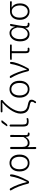

<svg xmlns="http://www.w3.org/2000/svg" viewBox="2146 -2978 1034 5365"><g transform="rotate(-90 2662.5 -296.0)"><path d="M294.9 -26.4Q280.3 0 249 0Q236.3 0 225.6 -8.3Q214.8 -16.6 211.9 -29.3Q144.5 -314.5 26.4 -503.9Q22.5 -509.8 22.5 -515.6Q22.5 -519.5 24.4 -523.4Q28.3 -534.2 39.1 -538.1Q44.9 -540 50.8 -540Q57.6 -540 64.5 -537.1Q77.1 -533.2 84 -521.5Q137.7 -430.7 184.6 -304.2Q231.4 -177.7 256.8 -62.5Q256.8 -59.6 259.3 -59.6Q261.7 -59.6 262.7 -62.5Q388.7 -320.3 414.1 -503.9Q415 -516.6 424.3 -524.9Q433.6 -533.2 446.3 -533.2Q458 -533.2 465.8 -524.4Q471.7 -517.6 471.7 -508.8Q471.7 -348.6 294.9 -26.4Z M790 12.7Q687.5 12.7 620.6 -61.5Q553.7 -135.7 553.7 -265.6Q553.7 -397.5 620.1 -472.2Q686.5 -546.9 790 -546.9Q892.6 -546.9 959 -472.2Q1025.4 -397.5 1025.4 -265.6Q1025.4 -135.7 959 -61.5Q892.6 12.7 790 12.7ZM790 -37.1Q871.1 -37.1 917.5 -99.1Q963.9 -161.1 963.9 -265.6Q963.9 -370.1 917 -433.1Q870.1 -496.1 790 -496.1Q709 -496.1 662.1 -433.1Q615.2 -370.1 615.2 -265.6Q615.2 -161.1 662.1 -99.1Q709 -37.1 790 -37.1Z M1210 201.2Q1197.3 201.2 1188.5 192.4Q1179.7 183.6 1179.7 170.9V-502Q1179.7 -513.7 1188.5 -522.5Q1197.3 -531.2 1209 -531.2Q1220.7 -531.2 1229.5 -522.9Q1238.3 -514.6 1238.3 -502V-197.3Q1238.3 -37.1 1351.6 -37.1Q1397.5 -37.1 1435.1 -59.6Q1472.7 -82 1512.7 -149.4Q1515.6 -156.2 1515.6 -163.1V-502Q1515.6 -514.6 1524.4 -522.9Q1533.2 -531.2 1544.9 -531.2Q1556.6 -531.2 1565.4 -522.5Q1574.2 -513.7 1574.2 -502Q1573.2 -471.7 1571.8 -314.5Q1570.3 -157.2 1570.3 -76.2Q1570.3 -55.7 1579.6 -45.4Q1588.9 -35.2 1605.5 -35.2Q1610.4 -35.2 1614.3 -36.1Q1624 -37.1 1631.8 -32.7Q1639.6 -28.3 1640.6 -19.5Q1641.6 -16.6 1641.6 -13.7Q1641.6 -5.9 1637.7 0Q1632.8 9.8 1623 11.7Q1610.4 14.6 1594.7 14.6Q1555.7 14.6 1538.1 -10.7Q1520.5 -36.1 1519.5 -93.8Q1519.5 -94.7 1518.1 -94.7Q1516.6 -94.7 1516.6 -94.7Q1453.1 13.7 1353.5 13.7Q1311.5 13.7 1283.7 2Q1255.9 -9.8 1235.4 -43Q1235.4 -43.9 1233.9 -43.5Q1232.4 -43 1232.4 -42Q1233.4 106.4 1237.3 171.9Q1238.3 183.6 1230 192.4Q1221.7 201.2 1210 201.2Z M1903.3 -746.1Q1924.8 -776.4 1962.9 -776.4Q1973.6 -776.4 1978.5 -766.1Q1983.4 -755.9 1976.6 -747.1L1881.8 -628.9Q1863.3 -605.5 1834 -605.5Q1824.2 -605.5 1819.8 -613.8Q1815.4 -622.1 1821.3 -629.9ZM1865.2 -177.7Q1865.2 -105.5 1885.3 -83Q1905.3 -60.5 1961.9 -60.5Q1991.2 -60.5 2022.5 -69.3Q2031.2 -71.3 2039.1 -65.9Q2046.9 -60.5 2046.9 -50.8Q2046.9 -40 2040 -30.8Q2033.2 -21.5 2021.5 -18.6Q1990.2 -11.7 1956.1 -11.7Q1872.1 -11.7 1840.3 -46.9Q1808.6 -82 1808.6 -174.8V-516.6Q1808.6 -528.3 1816.9 -536.6Q1825.2 -544.9 1836.9 -544.9Q1848.6 -544.9 1856.9 -536.6Q1865.2 -528.3 1865.2 -516.6Z M2512.7 182.6Q2506.8 191.4 2495.1 194.3Q2491.2 195.3 2487.3 195.3Q2480.5 195.3 2473.6 192.4Q2463.9 187.5 2461.9 177.2Q2460 167 2466.8 159.2Q2488.3 132.8 2495.6 116.7Q2502.9 100.6 2502.9 81.1Q2502.9 54.7 2478 41Q2453.1 27.3 2372.1 10.7Q2327.1 2 2293.5 -13.7Q2259.8 -29.3 2230.5 -57.6Q2201.2 -85.9 2185.5 -132.3Q2169.9 -178.7 2169.9 -242.2Q2169.9 -305.7 2199.7 -380.9Q2229.5 -456.1 2276.4 -523.4Q2323.2 -590.8 2375.5 -647.5Q2427.7 -704.1 2477.5 -742.2Q2478.5 -744.1 2478 -745.6Q2477.5 -747.1 2475.6 -747.1Q2303.7 -747.1 2228.5 -744.1Q2217.8 -744.1 2210.4 -751Q2203.1 -757.8 2203.1 -768.1Q2203.1 -778.3 2210.4 -785.6Q2217.8 -793 2228.5 -793H2525.4Q2535.2 -793 2542.5 -785.6Q2549.8 -778.3 2549.8 -768.6V-747.1Q2549.8 -743.2 2546.9 -743.2Q2545.9 -743.2 2545.9 -743.2Q2494.1 -704.1 2439.9 -645.5Q2385.7 -586.9 2338.4 -519.5Q2291 -452.1 2261.2 -378.4Q2231.4 -304.7 2231.4 -244.1Q2231.4 -191.4 2244.1 -153.3Q2256.8 -115.2 2281.7 -92.3Q2306.6 -69.3 2335.9 -56.6Q2365.2 -43.9 2406.2 -37.1Q2488.3 -21.5 2523.4 0.5Q2558.6 22.5 2558.6 71.3Q2558.6 115.2 2512.7 182.6Z M2852.5 12.7Q2750 12.7 2683.1 -61.5Q2616.2 -135.7 2616.2 -265.6Q2616.2 -397.5 2682.6 -472.2Q2749 -546.9 2852.5 -546.9Q2955.1 -546.9 3021.5 -472.2Q3087.9 -397.5 3087.9 -265.6Q3087.9 -135.7 3021.5 -61.5Q2955.1 12.7 2852.5 12.7ZM2852.5 -37.1Q2933.6 -37.1 2980 -99.1Q3026.4 -161.1 3026.4 -265.6Q3026.4 -370.1 2979.5 -433.1Q2932.6 -496.1 2852.5 -496.1Q2771.5 -496.1 2724.6 -433.1Q2677.7 -370.1 2677.7 -265.6Q2677.7 -161.1 2724.6 -99.1Q2771.5 -37.1 2852.5 -37.1Z M3437.5 -26.4Q3422.9 0 3391.6 0Q3378.9 0 3368.2 -8.3Q3357.4 -16.6 3354.5 -29.3Q3287.1 -314.5 3168.9 -503.9Q3165 -509.8 3165 -515.6Q3165 -519.5 3167 -523.4Q3170.9 -534.2 3181.6 -538.1Q3187.5 -540 3193.4 -540Q3200.2 -540 3207 -537.1Q3219.7 -533.2 3226.6 -521.5Q3280.3 -430.7 3327.1 -304.2Q3374 -177.7 3399.4 -62.5Q3399.4 -59.6 3401.9 -59.6Q3404.3 -59.6 3405.3 -62.5Q3531.2 -320.3 3556.6 -503.9Q3557.6 -516.6 3566.9 -524.9Q3576.2 -533.2 3588.9 -533.2Q3600.6 -533.2 3608.4 -524.4Q3614.3 -517.6 3614.3 -508.8Q3614.3 -348.6 3437.5 -26.4Z M3948.2 12.7Q3899.4 12.7 3878.4 -13.7Q3857.4 -40 3857.4 -97.7V-476.6Q3857.4 -484.4 3850.6 -484.4H3691.4Q3682.6 -484.4 3676.3 -490.7Q3669.9 -497.1 3669.9 -506.3Q3669.9 -515.6 3676.3 -522.5Q3682.6 -529.3 3691.4 -529.3L3743.2 -533.2H4080.1Q4089.8 -533.2 4097.2 -525.9Q4104.5 -518.6 4104.5 -508.3Q4104.5 -498 4097.2 -491.2Q4089.8 -484.4 4080.1 -484.4H3922.9Q3916 -484.4 3915 -476.6Q3913.1 -345.7 3913.1 -91.8Q3913.1 -63.5 3923.8 -50.3Q3934.6 -37.1 3959 -37.1Q3970.7 -37.1 3984.4 -40Q3994.1 -42 4002.4 -37.1Q4010.7 -32.2 4012.7 -22.5Q4014.6 -12.7 4009.8 -3.4Q4004.9 5.9 3994.1 7.8Q3970.7 12.7 3948.2 12.7Z M4389.6 12.7Q4298.8 12.7 4243.7 -56.2Q4188.5 -125 4188.5 -253.9Q4188.5 -387.7 4256.8 -467.3Q4325.2 -546.9 4421.9 -546.9Q4479.5 -546.9 4526.9 -509.3Q4574.2 -471.7 4593.8 -391.6Q4593.8 -390.6 4594.7 -390.6Q4595.7 -390.6 4595.7 -391.6L4616.2 -504.9Q4619.1 -516.6 4628.9 -524.9Q4638.7 -533.2 4650.4 -533.2Q4662.1 -533.2 4669.4 -524.4Q4676.8 -515.6 4673.8 -504.9Q4646.5 -368.2 4630.4 -265.1Q4614.3 -162.1 4614.3 -94.7Q4614.3 -68.4 4629.4 -52.7Q4644.5 -37.1 4667 -37.1Q4673.8 -37.1 4682.6 -39.1Q4691.4 -40 4699.7 -35.6Q4708 -31.2 4710 -22.5Q4710.9 -18.6 4710.9 -15.6Q4710.9 -8.8 4707 -2.9Q4702.1 6.8 4692.4 8.8Q4676.8 12.7 4658.2 12.7Q4612.3 12.7 4586.9 -16.6Q4566.4 -41 4566.4 -81.1Q4566.4 -90.8 4567.4 -101.6Q4567.4 -103.5 4565.4 -103.5Q4563.5 -103.5 4562.5 -102.5Q4499 12.7 4389.6 12.7ZM4399.4 -38.1Q4460 -38.1 4510.7 -94.2Q4561.5 -150.4 4567.4 -225.6L4575.2 -323.2Q4576.2 -331.1 4574.2 -337.9Q4535.2 -496.1 4424.8 -496.1Q4353.5 -496.1 4301.8 -430.7Q4250 -365.2 4250 -253.9Q4250 -153.3 4289.6 -95.7Q4329.1 -38.1 4399.4 -38.1Z M5023.4 12.7Q4924.8 12.7 4857.4 -60.5Q4790 -133.8 4790 -260.7Q4790 -329.1 4809.6 -382.3Q4829.1 -435.5 4862.3 -467.8Q4895.5 -500 4937.5 -516.6Q4979.5 -533.2 5026.4 -533.2H5286.1Q5296.9 -533.2 5304.7 -525.4Q5312.5 -517.6 5312.5 -506.8Q5312.5 -496.1 5304.7 -489.3Q5296.9 -482.4 5286.1 -482.4Q5200.2 -488.3 5137.7 -488.3Q5135.7 -488.3 5135.7 -486.3Q5135.7 -484.4 5136.7 -483.4Q5191.4 -452.1 5220.7 -394Q5250 -335.9 5250 -255.9Q5250 -130.9 5185.5 -59.1Q5121.1 12.7 5023.4 12.7ZM5023.4 -37.1Q5096.7 -37.1 5144.5 -98.1Q5192.4 -159.2 5192.4 -258.8Q5192.4 -351.6 5147.5 -417.5Q5102.5 -483.4 5025.4 -483.4Q4948.2 -483.4 4899.9 -425.8Q4851.6 -368.2 4851.6 -260.7Q4851.6 -160.2 4900.4 -98.6Q4949.2 -37.1 5023.4 -37.1Z"/></g></svg>

Font: Gen Jyuu Gothic Light
Style: Regular
Weight: 200
Designer: [Source Han Sans]
Ryoko NISHIZUKA  (kana & ideographs); Paul D. Hunt (Latin, Greek & Cyrillic); Wenlong ZHANG  (bopomofo
Version: Version 1.002.20150607